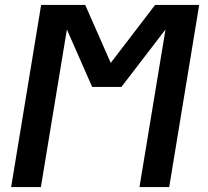

<svg xmlns="http://www.w3.org/2000/svg" viewBox="-20 -755 840 775"><path d="M25 0 146 -735H324L427 -501L606 -735H784L663 0H543L648 -636L470 -404H352L250 -636L145 0Z"/></svg>

Font: Iosevka Aile Oblique
Style: Bold
Weight: 700
Italic angle: -9°
Designer: Belleve Invis
Foundry: Belleve Invis
Version: Version 31.1.0; ttfautohint (v1.8.4)